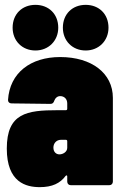

<svg xmlns="http://www.w3.org/2000/svg" viewBox="-20 -763 504 791"><path d="M126 -555C180 -555 220 -595 220 -649C220 -705 181 -743 126 -743C71 -743 32 -705 32 -649C32 -595 71 -555 126 -555ZM333 -555C387 -555 427 -595 427 -649C427 -705 388 -743 333 -743C278 -743 239 -705 239 -649C239 -595 278 -555 333 -555ZM228 -528C106 -528 20 -463 13 -351C13 -342 19 -337 28 -337L188 -335C197 -335 201 -340 204 -349C208 -360 217 -367 228 -367C245 -367 257 -355 257 -337V-315C257 -311 255 -309 251 -309H217C91 -309 8 -297 8 -151C8 -11 88 8 144 8C195 8 228 -8 250 -38C254 -42 257 -41 257 -36V-15C257 -6 263 0 272 0H430C439 0 445 -6 445 -15V-360C445 -461 358 -528 228 -528ZM225 -127C212 -127 200 -136 200 -155C200 -172 212 -187 231 -187H251C255 -187 257 -185 257 -181V-154C257 -137 239 -127 225 -127Z"/></svg>

Font: Barlow Condensed Black
Style: Regular
Weight: 900
Width: 3
Designer: Jeremy Tribby
Foundry: Tribby Type
Version: Version 1.422;hotconv 1.0.109;makeotfexe 2.5.65596